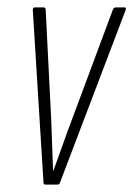

<svg xmlns="http://www.w3.org/2000/svg" viewBox="-20 -501 362 521"><path d="M104 0Q98 0 98 -6L69 -474Q69 -481 74 -481H98Q104 -481 104 -474L119 -176Q120 -141 121.5 -107Q123 -73 124 -38H125Q138 -73 150 -107.5Q162 -142 175 -176L286 -474Q289 -481 294 -481H318Q323 -481 321 -474L143 -6Q141 0 136 0Z"/></svg>

Font: Sofia Sans Extra Condensed ExtraLight
Style: Italic
Weight: 250
Italic angle: -9°
Version: Version 4.100